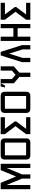

<svg xmlns="http://www.w3.org/2000/svg" viewBox="2355 -3270 915 5665"><g transform="rotate(-90 2812.5 -437.5)"><path d="M500 0H375V-246.1L187.5 -698.2V0H62.5V-875H250L437.5 -421.9L625 -875H812.5V0H687.5V-698.2L500 -246.1Z M1062.5 0Q937.5 0 937.5 -125V-750Q937.5 -875 1062.5 -875H1437.5Q1562.5 -875 1562.5 -750V-125Q1562.5 0 1437.5 0ZM1062.5 -125H1437.5V-750H1062.5Z M2187.5 -875V-750H1843.8L2062.5 -458.5V-416.5L1843.8 -125H2187.5V0H1687.5V-125L1921.9 -438L1687.5 -750V-875Z M2437.5 0Q2312.5 0 2312.5 -125V-750Q2312.5 -875 2437.5 -875H2812.5Q2937.5 -875 2937.5 -750V-125Q2937.5 0 2812.5 0ZM2437.5 -125H2812.5V-750H2437.5Z M3125 -750H3062.5L3093.8 -875H3187.5ZM3187.5 -875H3312.5V-543.5L3437.5 -435.5L3562.5 -543.5V-875H3687.5V-486.3L3500 -324.2V0H3375V-324.7L3187.5 -486.3Z M4312.5 0H4187.5V-230L4062.5 -625L3937.5 -230V0H3812.5V-250L4010.3 -875H4114.3L4312.5 -250Z M4562.5 0H4437.5V-875H4562.5V-500H4812.5V-875H4937.5V0H4812.5V-375H4562.5Z M5562.5 -875V-750H5218.8L5437.5 -458.5V-416.5L5218.8 -125H5562.5V0H5062.5V-125L5296.9 -438L5062.5 -750V-875Z"/></g></svg>

Font: Oldtimer
Style: Regular
Weight: 400
Designer: GGBotNet
Foundry: GGBotNet
Version: 1.00